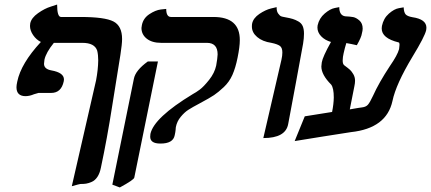

<svg xmlns="http://www.w3.org/2000/svg" viewBox="-20 -596 1879 837"><path d="M203.1 -190.9H180.2Q180.2 -190.9 147.9 -190.9Q146 -190.9 127.9 -185.1Q109.9 -177.2 91.8 -176.8Q51.8 -176.8 51.8 -215.8Q51.8 -224.6 55.2 -240.2Q71.3 -319.3 158.2 -413.1Q138.2 -422.9 124.5 -442.9Q110.8 -462.9 110.8 -482.9Q110.8 -489.7 111.8 -494.1Q116.7 -518.1 145.8 -538.6Q174.8 -559.1 202.1 -567.4L229 -576.2Q229 -522 246.1 -522H331.1Q437 -522 474.6 -502.4Q512.2 -482.9 512.2 -425.8Q512.2 -403.8 504.9 -356.9L469.2 -134.8Q447.3 6.3 419.9 134.8Q415 159.7 404.5 175.3Q394 190.9 379.6 197Q365.2 203.1 355.2 204.6Q345.2 206.1 330.1 206.1Q327.1 206.1 293 215.8L398.9 -246.1Q407.7 -293 408.2 -333Q408.2 -356.9 403.8 -375Q392.6 -409.2 338.9 -409.2H214.8Q180.7 -367.2 173.8 -335.9Q171.9 -321.8 171.9 -317.9Q171.9 -294.9 204.1 -289.1Q259.3 -279.3 258.8 -249Q258.8 -248 258.3 -245.1Q257.8 -242.2 257.8 -241.2Q247.1 -190.9 203.1 -190.9Z M502.4 221.2 469.7 209 563.5 -252Q570.3 -289.1 624.5 -328.1H668.5L565.4 178.2Q563.5 188 502.4 221.2ZM746.6 -42Q746.6 -41 746.1 -37.1Q745.6 -33.2 745.6 -30Q745.6 -26.9 744.1 -19Q742.7 -11.2 741.7 -6.8Q734.9 30.3 678.7 29.8Q634.8 29.8 634.8 0Q634.8 -7.8 635.7 -12.2Q650.9 -83 820.8 -186Q834 -192.9 850.8 -205.3Q867.7 -217.8 891.6 -247.8Q915.5 -277.8 922.4 -310.1Q928.2 -342.3 928.7 -358.9Q928.7 -408.7 882.8 -409.2H682.6Q642.6 -409.2 619.6 -427.5Q596.7 -445.8 596.7 -474.1Q596.7 -477.1 598.6 -486.8Q604.5 -516.6 631.1 -534.2Q657.7 -551.8 681.2 -554.7L704.6 -557.1Q704.6 -522 725.6 -522H910.6Q1025.9 -522 1025.4 -420.9Q1025.4 -392.1 1015.6 -344.2Q1006.8 -300.3 993.2 -269.5Q979.5 -238.8 955.6 -216.3Q931.6 -193.8 913.1 -181.4Q894.5 -168.9 853.5 -147Q817.4 -127.9 800.5 -116.9Q783.7 -106 767.6 -86.4Q751.5 -66.9 746.6 -42Z M1127.9 5.9 1207 -335.9Q1210.9 -353 1210.9 -367.2Q1210.9 -388.2 1200 -396Q1189 -403.8 1163.1 -409.2Q1124 -415 1101.1 -434.6Q1078.1 -454.1 1078.1 -480Q1078.1 -488.8 1079.1 -493.2Q1084 -517.1 1110.6 -535.2Q1137.2 -553.2 1161.6 -559.1L1186 -564.9V-561Q1186 -545.9 1193.1 -536.4Q1200.2 -526.9 1205.6 -524.9Q1210.9 -522.9 1222.2 -521Q1244.1 -517.1 1256.1 -513.4Q1268.1 -509.8 1281 -502.4Q1293.9 -495.1 1299.6 -482.2Q1305.2 -469.2 1305.2 -449.2Q1305.2 -429.2 1301.3 -405.8Q1291.5 -351.6 1269.8 -234.4Q1248 -117.2 1236.3 -55.2Q1225.1 5.9 1127.9 5.9Z M1558.6 -127.9Q1575.7 -129.9 1584.2 -139.9Q1592.8 -149.9 1606 -178.2Q1631.8 -235.4 1679.7 -308.1Q1712.9 -356 1719.7 -381.8Q1721.7 -397.9 1721.7 -400.9Q1721.7 -410.6 1717.8 -411.1Q1643.6 -429.2 1644 -472.2Q1644 -479 1645 -482.9Q1651.9 -516.1 1675.3 -536.6Q1698.7 -557.1 1719.2 -560.5L1739.7 -564Q1740.7 -542 1748.3 -533.4Q1755.9 -524.9 1777.8 -521Q1838.9 -512.2 1838.9 -475.1Q1838.9 -474.1 1838.4 -470Q1837.9 -465.8 1837.9 -464.8Q1832 -437 1777.8 -348.1Q1706.1 -229 1690.9 -155.8Q1665 -36.6 1509.8 -20Q1471.7 -14.2 1385.3 -0.5Q1298.8 13.2 1264.6 19L1308.6 -88.9L1427.7 -107.9Q1434.6 -142.1 1435.1 -170.9Q1435.1 -211.9 1423.8 -227.1Q1380.9 -270 1380.9 -306.2Q1380.9 -310.1 1382.8 -324.2Q1386.7 -348.1 1422.9 -413.1Q1396 -420.9 1379.9 -438Q1363.8 -455.1 1363.8 -476.1Q1363.8 -481.9 1364.7 -485.8Q1371.6 -516.6 1395.3 -536.9Q1418.9 -557.1 1439 -561L1459 -564.9Q1459 -528.8 1484.9 -524.9Q1506.8 -523.9 1519.8 -521.5Q1532.7 -519 1546.9 -506.6Q1561 -494.1 1561 -471.2Q1561 -462.4 1557.6 -450.2Q1555.7 -434.1 1535.6 -398.9Q1509.8 -404.8 1489.7 -408.2Q1482.9 -386.2 1478 -363.8Q1474.1 -347.7 1473.9 -332.8Q1473.6 -317.9 1480 -312Q1499 -297.9 1505.9 -291.5Q1512.7 -285.2 1520.3 -272.5Q1527.8 -259.8 1527.8 -244.1Q1527.8 -233.4 1524.9 -220.2L1504.9 -119.1Q1510.7 -120.1 1521.7 -122.1Q1532.7 -124 1541.7 -125.5Q1550.8 -127 1558.6 -127.9Z"/></svg>

Font: Linux Libertine O
Style: Semibold Italic
Weight: 600
Italic angle: -11.5°
Designer: Philipp H. Poll
Foundry: Philipp H. Poll
Version: Version 5.1.2